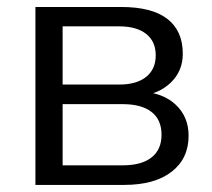

<svg xmlns="http://www.w3.org/2000/svg" viewBox="-20 -522 598 542"><path d="M80 0V-502.3H322Q409 -502.3 452.5 -468.6Q496 -434.9 496 -370.3Q496 -321.8 462.6 -289.3Q429.3 -256.8 375.8 -250.9V-263.3Q438.1 -261.4 475.3 -227.1Q512.4 -192.9 512.4 -138.9Q512.4 -74.4 464.5 -37.2Q416.6 0 330.4 0ZM156.8 -55.3H326.5Q379.5 -55.3 407.7 -77.5Q436 -99.7 436 -141.6Q436 -184.1 407.7 -206Q379.5 -228 326.5 -228H156.8ZM156.8 -283.3H316.5Q365.5 -283.3 392.6 -305Q419.6 -326.8 419.6 -365.7Q419.6 -405.1 392.6 -426.3Q365.5 -447.6 316.5 -447.6H156.8Z"/></svg>

Font: Mulish ExtraLight
Style: Regular
Weight: 200
Designer: Vernon Adams
Foundry: Vernon Adams
Version: Version 3.603